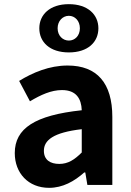

<svg xmlns="http://www.w3.org/2000/svg" viewBox="-20 -889 631 923"><path d="M216 14C281 14 337 -17 385 -60H390L400 0H520V-327C520 -489 447 -574 305 -574C217 -574 137 -540 72 -500L124 -402C176 -433 226 -456 278 -456C347 -456 371 -414 373 -359C148 -335 51 -272 51 -153C51 -57 116 14 216 14ZM265 -101C222 -101 191 -120 191 -164C191 -215 236 -252 373 -268V-156C338 -121 307 -101 265 -101ZM311 -637C403 -637 453 -687 453 -753C453 -818 403 -869 311 -869C219 -869 169 -818 169 -753C169 -687 219 -637 311 -637ZM311 -694C282 -694 257 -717 257 -753C257 -789 282 -813 311 -813C340 -813 364 -789 364 -753C364 -717 340 -694 311 -694Z"/></svg>

Font: Noto Sans Mono CJK HK
Style: Bold
Weight: 700
Designer: Ryoko NISHIZUKA 西塚涼子 (kana, bopomofo & ideographs); Paul D. Hunt (Latin, Greek & Cyrillic); Sandoll Communications 산돌커뮤니
Foundry: Adobe
Version: Version 2.004;hotconv 1.0.118;makeotfexe 2.5.65603